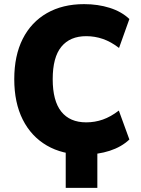

<svg xmlns="http://www.w3.org/2000/svg" viewBox="-20 -736 683 929"><path d="M298 173V-87H451V173ZM386 12Q282 12 206.5 -32Q131 -76 90 -157.5Q49 -239 49 -353Q49 -467 90 -548Q131 -629 207 -672.5Q283 -716 387 -716Q454 -716 511 -698Q568 -680 606 -644L556 -504Q517 -534 478 -547.5Q439 -561 397 -561Q319 -561 277 -510Q235 -459 235 -353Q235 -248 276.5 -196Q318 -144 397 -144Q439 -144 477.5 -157.5Q516 -171 555 -201L606 -61Q568 -25 511 -6.5Q454 12 386 12Z"/></svg>

Font: Nunito Sans 10pt SemiCondensed Black
Style: Regular
Weight: 900
Width: 4
Designer: Vernon Adams
Foundry: Vernon Adams
Version: Version 3.101;gftools[0.9.27]